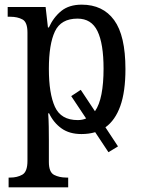

<svg xmlns="http://www.w3.org/2000/svg" viewBox="-20 -566 610 825"><path d="M17 239V197H24Q54 197 76 184.5Q98 172 98 125V-426Q98 -471 76.5 -482.5Q55 -494 25 -494H13V-536H176L186 -448H190Q210 -492 243.5 -519Q277 -546 331 -546Q422 -546 470.5 -479.5Q519 -413 519 -269Q519 -172 497 -110.5Q475 -49 433 -19L487 63L446 88L389 2Q362 10 330 10Q278 10 244 -14.5Q210 -39 191 -79H187Q189 -53 189.5 -21.5Q190 10 190 34V130Q190 174 212.5 185.5Q235 197 265 197H273V239ZM314 -50Q334 -50 350 -57L286 -153L327 -180L388 -88Q407 -115 416 -161.5Q425 -208 425 -271Q425 -378 399 -432Q373 -486 313 -486Q242 -486 216 -431Q190 -376 190 -270Q190 -164 216 -107Q242 -50 314 -50Z"/></svg>

Font: Noto Serif SemiCondensed
Style: Regular
Weight: 400
Width: 4
Designer: Monotype Design Team
Foundry: Monotype Imaging Inc.
Version: Version 2.013